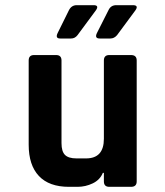

<svg xmlns="http://www.w3.org/2000/svg" viewBox="-20 -723 640 743"><path d="M277 -703H342Q365 -703 351 -683L280 -587Q270 -574 255 -574H213Q193 -574 203 -595L247 -684Q257 -703 277 -703ZM430 -703H494Q518 -703 504 -683L433 -587Q422 -574 407 -574H366Q345 -574 355 -595L400 -684Q409 -703 430 -703ZM280 0H247Q170 0 130.5 -42Q91 -84 91 -163V-489Q91 -510 112 -510H197Q218 -510 218 -489V-169Q218 -137 231.5 -123.5Q245 -110 276 -110H313Q382 -110 382 -186V-489Q382 -510 403 -510H487Q509 -510 509 -489V-21Q509 0 487 0H403Q382 0 382 -21V-54H378Q367 -27 339 -13.5Q311 0 280 0Z"/></svg>

Font: RajdhaniMono
Style: Bold
Weight: 700
Monospace: yes
Designer: Satya Rajpurohit, Jyotish Sonowal
Foundry: Indian Type Foundry
Version: Version 1.201;PS 1.0;hotconv 1.0.78;makeotf.lib2.5.61930; tt